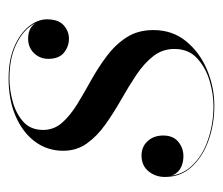

<svg xmlns="http://www.w3.org/2000/svg" viewBox="-56 -453 519 447"><g transform="rotate(-90 203.5 -229.5)"><path d="M180.5 10Q138.5 10 100.8 -3.2Q63 -16.5 39 -42.2Q15 -68 15 -105Q15 -127 28.2 -143.2Q41.5 -159.5 65 -159.5Q85.5 -159.5 98.5 -145.2Q111.5 -131 111.5 -109Q111.5 -86 97 -74Q82.5 -62 63.5 -62Q50.5 -62 39.8 -66.5Q29 -71 22.5 -80.5Q16 -90 16 -105H17Q17 -68 40.5 -42.8Q64 -17.5 101.5 -4.8Q139 8 180 8Q208 8 238.8 -1Q269.5 -10 291.2 -30Q313 -50 313 -83Q313 -111 296 -132.5Q279 -154 252 -172Q225 -190 194.5 -207.2Q164 -224.5 137 -243.8Q110 -263 93 -286.8Q76 -310.5 76 -342Q76 -379 97.5 -407.8Q119 -436.5 157 -452.8Q195 -469 244 -469Q288 -469 318.8 -455.5Q349.5 -442 365.8 -421.5Q382 -401 382 -380Q382 -353 368.2 -340.8Q354.5 -328.5 337 -328.5Q318.5 -328.5 304.2 -340.2Q290 -352 290 -376.5Q290 -396 303.2 -409.8Q316.5 -423.5 337 -423.5Q358 -423.5 369.5 -411.2Q381 -399 381 -380H380Q380 -400.5 364.2 -420.5Q348.5 -440.5 318.2 -453.8Q288 -467 244 -467Q218.5 -467 190.8 -459.5Q163 -452 143.8 -435Q124.5 -418 124.5 -388.5Q124.5 -363.5 141.2 -344.5Q158 -325.5 184.5 -309.2Q211 -293 240.8 -276.5Q270.5 -260 297 -240Q323.5 -220 340.2 -194Q357 -168 357 -132Q357 -87.5 331 -55.8Q305 -24 264.5 -7Q224 10 180.5 10Z"/></g></svg>

Font: Bodoni Moda 96pt
Style: Italic
Weight: 400
Italic angle: -13°
Version: Version 2.004